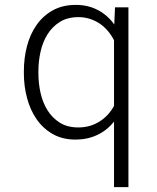

<svg xmlns="http://www.w3.org/2000/svg" viewBox="-20 -558 640 781"><path d="M77.1 -269Q77.1 -321.8 89.8 -370.4Q102.5 -418.9 128.7 -456.3Q154.8 -493.7 194.6 -515.9Q234.4 -538.1 288.6 -538.1Q337.9 -538.1 377.7 -517.3Q417.5 -496.6 444.8 -458.5L447.8 -528.3H502.4V203.1H443.8V-63.5Q415.5 -27.8 375.5 -9Q335.4 9.8 287.6 9.8Q233.9 9.8 194.3 -12.9Q154.8 -35.6 128.9 -73Q103 -110.4 90.1 -158.9Q77.1 -207.5 77.1 -258.8ZM136.2 -258.8Q136.2 -219.2 145 -179.9Q153.8 -140.6 173.1 -109.6Q192.4 -78.6 223.1 -59.1Q253.9 -39.6 298.3 -39.6Q346.7 -39.6 384.5 -63.5Q422.4 -87.4 443.8 -127.4V-394Q433.6 -414.6 418.9 -431.9Q404.3 -449.2 386 -461.7Q367.7 -474.1 345.7 -481.2Q323.7 -488.3 299.3 -488.3Q254.4 -488.3 223.4 -468.8Q192.4 -449.2 173.1 -418.2Q153.8 -387.2 145 -347.9Q136.2 -308.6 136.2 -269Z"/></svg>

Font: TypoPRO Roboto Mono
Style: Regular
Weight: 300
Designer: Google
Version: Version 2.000986; 2015; ttfautohint (v1.3)